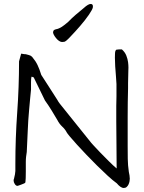

<svg xmlns="http://www.w3.org/2000/svg" viewBox="-20 -937 725 970"><path d="M249 -778.3Q250 -786.1 262.7 -789.1Q273.4 -791 280.3 -794.9Q293 -800.8 303.7 -809.6Q308.6 -813.5 313.5 -817.4Q318.4 -821.3 323.2 -825.2Q333 -835 342.8 -844.7Q352.5 -853.5 362.3 -862.3Q384.8 -880.9 403.3 -896.5Q426.8 -918 439.5 -917Q451.2 -916 449.2 -900.4Q448.2 -890.6 429.7 -863.3Q410.2 -835 384.8 -805.7Q359.4 -776.4 335.9 -752Q311.5 -725.6 303.7 -725.6Q300.8 -725.6 298.8 -725.6Q296.9 -724.6 293.9 -724.6Q278.3 -725.6 262.7 -745.1Q248 -763.7 248 -774.4ZM625 -201.2Q625 -167 625.5 -134.3Q626 -101.6 630.9 -68.4Q632.8 -59.6 634.3 -50.8Q635.7 -42 635.7 -34.2Q635.7 -28.3 634.3 -20.5Q632.8 -12.7 629.4 -5.4Q626 2 620.1 7.3Q614.3 12.7 605.5 12.7Q596.7 12.7 587.4 5.9Q578.1 -1 570.3 -10.7Q549.8 -25.4 523.9 -49.3Q498 -73.2 470.2 -100.6Q442.4 -127.9 416 -155.8Q389.6 -183.6 368.2 -207Q346.7 -230.5 333 -247.1Q319.3 -263.7 317.4 -267.6Q309.6 -283.2 294.4 -297.4Q279.3 -311.5 269.5 -331.1Q255.9 -354.5 240.2 -379.9Q224.6 -405.3 207 -429.7L150.4 -545.9Q146.5 -546.9 144 -548.3Q141.6 -549.8 139.6 -549.8Q137.7 -543.9 137.2 -536.1Q136.7 -528.3 136.7 -520.5V-484.4Q134.8 -460 131.8 -434.1Q128.9 -408.2 127 -380.9Q122.1 -328.1 120.1 -274.9Q118.2 -221.7 115.2 -168.9Q113.3 -157.2 111.8 -145Q110.4 -132.8 110.4 -119.1V-69.3Q110.4 -52.7 109.9 -37.1Q109.4 -21.5 108.4 -16.6Q106.4 -12.7 106.4 -12.7Q105.5 -11.7 99.6 -9.3Q93.8 -6.8 87.4 -4.4Q81.1 -2 75.2 0Q69.3 2 68.4 2Q60.5 2 54.7 -7.3Q48.8 -16.6 48.8 -24.4Q48.8 -31.2 50.8 -34.2Q50.8 -35.2 52.7 -43Q54.7 -49.8 55.7 -56.6Q56.6 -63.5 57.6 -73.2V-107.4Q57.6 -238.3 66.9 -368.2Q76.2 -498 76.2 -627L86.9 -666Q96.7 -664.1 98.6 -664.1Q103.5 -663.1 106 -663.1Q108.4 -663.1 110.4 -663.1Q116.2 -661.1 126.5 -658.7Q136.7 -656.2 142.6 -649.4Q152.3 -637.7 158.7 -627.9Q165 -618.2 169.9 -607.9Q174.8 -597.7 179.2 -585.9Q183.6 -574.2 188.5 -558.6Q208 -529.3 228.5 -496.6Q249 -463.9 269.5 -432.6Q273.4 -424.8 282.2 -413.1L441.4 -214.8Q441.4 -214.8 454.6 -200.2Q467.8 -185.5 487.8 -165Q507.8 -144.5 529.8 -122.6Q551.8 -100.6 569.3 -85.9V-91.8Q569.3 -150.4 568.4 -207Q567.4 -263.7 567.4 -323.2V-401.4Q568.4 -424.8 568.4 -450.2Q568.4 -475.6 568.4 -512.7Q568.4 -523.4 565.9 -550.3Q563.5 -577.1 562 -602.1Q560.5 -627 560.5 -645.5Q560.5 -651.4 561 -666.5Q561.5 -681.6 567.4 -685.5Q568.4 -686.5 573.2 -686.5Q578.1 -687.5 582 -687.5H595.7Q611.3 -673.8 618.2 -656.2Q625 -638.7 627 -623Q628.9 -607.4 628.9 -595.7Q628.9 -590.8 628.4 -580.1Q627.9 -569.3 627.9 -556.6Q627 -537.1 627 -517.1Q627 -497.1 627 -491.2Q625 -419.9 625 -346.2Q625 -272.5 625 -201.2Z"/></svg>

Font: ToneOZ-YinPZ-Tsuipita-TC
Style: Regular
Weight: 400
Designer: ÂÆ£ÂøóÂáåJeffrey Xuan(jeffreyx@gmail.com, ToneOZ.com) ÈòøÂù§(cjkFonts)
Foundry: ToneOZ
Version: Version 0.24071